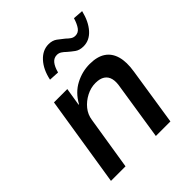

<svg xmlns="http://www.w3.org/2000/svg" viewBox="-200 -866 998 998"><g transform="rotate(-45 299.0 -367.0)"><path d="M42 0 121 -498H219L203 -399H206Q237 -455 287.5 -481.5Q338 -508 393 -508Q448 -508 481 -486Q514 -464 526 -421.5Q538 -379 528 -317L479 0H372L420 -309Q427 -345 421 -368.5Q415 -392 396 -404.5Q377 -417 345 -417Q310 -417 277.5 -400Q245 -383 223 -356Q201 -329 196 -294L149 0ZM246 -593 190 -596Q203 -658 237 -695Q271 -732 315 -732Q343 -732 362 -718Q381 -704 398 -690Q409 -679 420 -671.5Q431 -664 445 -664Q467 -664 480.5 -682.5Q494 -701 504 -734L560 -730Q545 -668 512.5 -631.5Q480 -595 436 -595Q407 -595 388.5 -608.5Q370 -622 354 -636Q343 -647 331.5 -654.5Q320 -662 306 -662Q284 -662 269.5 -644.5Q255 -627 246 -593Z"/></g></svg>

Font: Nunito Sans 7pt SemiCondensed SemiBold
Style: Italic
Weight: 600
Width: 4
Italic angle: -9°
Designer: Vernon Adams
Foundry: Vernon Adams
Version: Version 3.101;gftools[0.9.27]